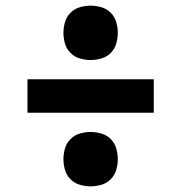

<svg xmlns="http://www.w3.org/2000/svg" viewBox="-20 -679 640 678"><path d="M300 -467Q281 -467 262 -472.5Q243 -478 229 -492Q215 -506 209.5 -525Q204 -544 204 -563Q204 -582 209.5 -601Q215 -620 229 -634Q243 -648 262 -653.5Q281 -659 300 -659Q319 -659 338 -653.5Q357 -648 371 -634Q385 -620 390.5 -601Q396 -582 396 -563Q396 -544 390.5 -525Q385 -506 371 -492Q357 -478 338 -472.5Q319 -467 300 -467ZM523 -281H77V-399H523ZM300 -21Q281 -21 262 -26.5Q243 -32 229 -46Q215 -60 209.5 -79Q204 -98 204 -117Q204 -136 209.5 -155Q215 -174 229 -188Q243 -202 262 -207.5Q281 -213 300 -213Q319 -213 338 -207.5Q357 -202 371 -188Q385 -174 390.5 -155Q396 -136 396 -117Q396 -98 390.5 -79Q385 -60 371 -46Q357 -32 338 -26.5Q319 -21 300 -21Z"/></svg>

Font: Iosevka Curly Heavy Extended
Style: Regular
Weight: 900
Width: 7
Monospace: yes
Designer: Belleve Invis
Foundry: Belleve Invis
Version: Version 11.1.0; ttfautohint (v1.8.3)